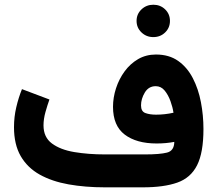

<svg xmlns="http://www.w3.org/2000/svg" viewBox="-20 -803 932 823"><path d="M565.4 -713.4Q565.4 -742.7 586.4 -762.7Q607.4 -782.7 637.2 -782.7Q667.5 -782.7 688 -762.7Q708.5 -742.7 708.5 -713.4Q708.5 -684.1 688 -664.1Q667.5 -644 637.2 -644Q607.4 -644 586.4 -664.1Q565.4 -684.1 565.4 -713.4ZM727.1 -194.8Q691.4 -188 651.4 -188Q564.9 -188 514.6 -226.1Q464.4 -264.2 464.4 -345.2Q464.4 -384.8 477.3 -424.6Q490.2 -464.4 514.2 -497.1Q538.1 -529.8 572 -549.6Q606 -569.3 648.4 -569.3Q705.1 -569.3 743.9 -541.7Q782.7 -514.2 806.6 -467.8Q830.6 -421.4 841.3 -364.7Q852.1 -308.1 852.1 -250Q852.1 -148.4 824.7 -94.5Q797.4 -40.5 740 -20.3Q682.6 0 592.3 0H429.7Q345.2 0 273.9 -12.7Q202.6 -25.4 150.1 -54.7Q97.7 -84 68.8 -133.8Q40 -183.6 40 -257.8Q40 -301.8 49.8 -343.5Q59.6 -385.3 74.2 -420.9L191.9 -376.5Q183.6 -353.5 175 -323.2Q166.5 -293 166.5 -265.6Q166.5 -214.8 202.6 -188Q238.8 -161.1 298.8 -151.1Q358.9 -141.1 429.7 -141.1H602.1Q665 -141.1 695.8 -148.9Q726.6 -156.7 727.1 -194.8ZM648.9 -311.5Q686.5 -311.5 723.6 -319.8Q720.2 -343.3 710.7 -369.6Q701.2 -396 685.8 -414.8Q670.4 -433.6 647.5 -433.6Q617.2 -433.6 600.8 -406.5Q584.5 -379.4 584.5 -351.1Q584.5 -325.2 603.3 -318.4Q622.1 -311.5 648.9 -311.5Z"/></svg>

Font: Vazirmatn RD ExtraBold
Style: Regular
Weight: 800
Designer: Saber Rastikerdar
Foundry: Saber Rastikerdar
Version: Version 32.102